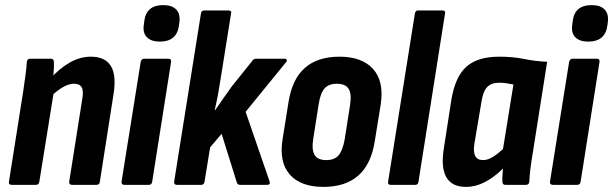

<svg xmlns="http://www.w3.org/2000/svg" viewBox="-20 -724 2401 752"><path d="M263 0Q250 0 251 -12L302 -335Q308 -368 300 -382Q292 -396 270 -396Q250 -396 227 -383Q204 -370 177 -344L175 -414Q214 -457 254 -479.5Q294 -502 336 -502Q392 -502 414.5 -465Q437 -428 424 -351L371 -12Q370 0 358 0ZM26 0Q13 0 15 -12L71 -367Q76 -401 80 -430.5Q84 -460 85 -481Q87 -494 98 -494H179Q191 -494 191 -481Q192 -465 190 -441Q188 -417 185 -398L191 -366L134 -12Q132 0 121 0Z M468 0Q455 0 456 -12L531 -481Q534 -494 544 -494H639Q652 -494 650 -481L576 -12Q574 0 563 0ZM606 -561Q573 -561 556 -577.5Q539 -594 543 -625L545 -640Q552 -704 619 -704Q653 -704 669.5 -687.5Q686 -671 683 -640L681 -625Q673 -561 606 -561Z M673 0Q661 0 662 -12L767 -671Q769 -683 779 -683H875Q888 -683 885 -671L846 -427Q841 -394 835 -360.5Q829 -327 821 -293H823Q839 -316 855.5 -340Q872 -364 889 -387L966 -483Q973 -494 982 -494H1094Q1101 -494 1103 -490Q1105 -486 1100 -480L942 -286L1036 -13Q1038 -7 1035.5 -3.5Q1033 0 1026 0H920Q910 0 907 -11L848 -200L803 -147L781 -12Q779 0 768 0Z M1247 8Q1157 8 1114.5 -41Q1072 -90 1087 -180L1110 -324Q1124 -414 1174 -458Q1224 -502 1310 -502Q1398 -502 1441.5 -453.5Q1485 -405 1471 -314L1448 -172Q1434 -81 1383.5 -36.5Q1333 8 1247 8ZM1258 -97Q1290 -97 1306 -115.5Q1322 -134 1330 -178L1351 -312Q1358 -356 1345.5 -376Q1333 -396 1299 -396Q1268 -396 1251.5 -378Q1235 -360 1228 -315L1207 -181Q1200 -138 1212 -117.5Q1224 -97 1258 -97Z M1510 0Q1498 0 1500 -12L1605 -671Q1607 -683 1617 -683H1713Q1726 -683 1723 -671L1619 -12Q1617 0 1607 0Z M1805 8Q1749 8 1727.5 -31Q1706 -70 1719 -147L1748 -334Q1763 -424 1807 -463Q1851 -502 1935 -502Q1989 -502 2033 -493Q2077 -484 2123 -482L2067 -127Q2061 -92 2057.5 -63.5Q2054 -35 2053 -12Q2052 0 2040 0H1959Q1948 0 1948 -12Q1947 -24 1948 -37.5Q1949 -51 1950 -64Q1916 -30 1879.5 -11Q1843 8 1805 8ZM1872 -97Q1890 -97 1909 -108.5Q1928 -120 1950 -140L1991 -393Q1977 -396 1962.5 -398Q1948 -400 1935 -400Q1904 -400 1888 -383Q1872 -366 1866 -327L1838 -161Q1833 -130 1841 -113.5Q1849 -97 1872 -97Z M2146 0Q2133 0 2134 -12L2209 -481Q2212 -494 2222 -494H2317Q2330 -494 2328 -481L2254 -12Q2252 0 2241 0ZM2284 -561Q2251 -561 2234 -577.5Q2217 -594 2221 -625L2223 -640Q2230 -704 2297 -704Q2331 -704 2347.5 -687.5Q2364 -671 2361 -640L2359 -625Q2351 -561 2284 -561Z"/></svg>

Font: Sofia Sans Condensed ExtraBold
Style: Italic
Weight: 800
Italic angle: -9°
Version: Version 4.100